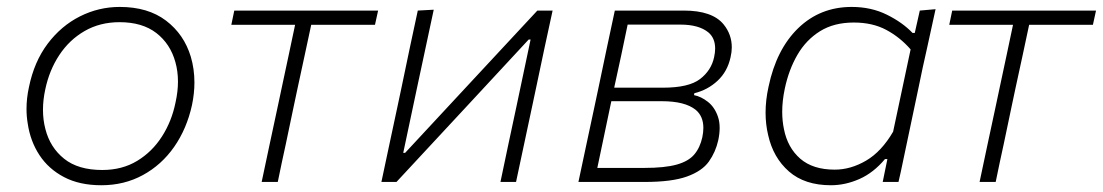

<svg xmlns="http://www.w3.org/2000/svg" viewBox="-20 -525 3182 554"><path d="M272.5 9.5Q209.5 9.5 164.8 -14Q120 -37.5 93.8 -77.5Q67.5 -117.5 60 -168.5Q56.5 -189 56.5 -210.5Q56.5 -241.5 63.5 -273.5Q78.5 -347 117.5 -398.8Q156.5 -450.5 210.8 -477.8Q265 -505 325.5 -505Q407 -505 459 -465.5Q511 -426 530.5 -361.5Q541 -326 541 -287Q541 -255.5 534 -222Q519 -153.5 482.5 -101.2Q446 -49 392.2 -19.8Q338.5 9.5 272.5 9.5ZM275 -34.5Q332.5 -34.5 375.8 -60.8Q419 -87 447.2 -131Q475.5 -175 486.5 -229.5Q493.5 -261 493.5 -289.5Q493.5 -319.5 486 -346Q471.5 -398.5 431 -429.8Q390.5 -461 325 -461Q268.5 -461 224.2 -435.5Q180 -410 151 -366Q122 -322 110.5 -266.5Q104 -236.5 104 -208.5Q104 -179 111 -152.5Q124.5 -99.5 165 -67Q205.5 -34.5 275 -34.5Z M735 0Q748 -61.5 758 -108.5Q769 -160 782 -220.5L792.5 -270Q804 -322.5 813 -366Q822 -409 831.5 -453.5H647.5L656 -494.5H1071L1062 -453.5H878Q868.5 -409 859.2 -365.8Q850 -322.5 838.5 -270L828 -220.5Q815.5 -160 804.5 -108.5Q793 -56.5 781.5 0Z M1080.5 0Q1092.5 -56.5 1103.5 -108.2Q1114.5 -160 1127.5 -220.5L1138 -270Q1151 -333 1162.2 -385.8Q1173.5 -438.5 1185.5 -494.5L1231.5 -497Q1219.5 -441.5 1208.5 -389.5Q1197.5 -337 1184 -275L1143.5 -84H1149L1318.5 -266.5Q1370.5 -322 1424 -380Q1477.5 -437.5 1530.5 -494.5H1574.5L1551 -386Q1540 -333.5 1526.5 -270L1516 -220.5Q1503 -160 1492 -108Q1481 -56 1469 0H1424Q1435.5 -55.5 1446.5 -107Q1457.5 -158 1470 -217L1511 -411H1505.5L1339.5 -232Q1286.5 -175 1232.2 -116.5Q1178 -58 1124 0Z M1649 0Q1661 -56.5 1672 -108.2Q1683 -160 1696 -220.5L1706.5 -270Q1719.5 -333 1730.8 -385.8Q1742 -438.5 1754 -494.5H1953Q2035.5 -494.5 2068 -454.5Q2091.5 -425.5 2091.5 -388.5Q2091.5 -375 2088 -360Q2079 -318.5 2050.5 -292Q2022 -265.5 1983.5 -256L1982.5 -250.5Q2003 -246.5 2022.5 -231.2Q2042 -216 2051.5 -188.5Q2056.5 -174 2056.5 -156Q2056.5 -139.5 2052.5 -120.5Q2045 -86.5 2025.5 -59Q2006 -31.5 1962.5 -15.8Q1919 0 1840.5 0ZM1791 -454Q1781.5 -408 1772.5 -365.5Q1763.5 -323.5 1752.5 -273.5V-272H1893Q1967.5 -272 2000 -297Q2032.5 -322 2040.5 -360Q2043.5 -373.5 2043.5 -385Q2043.5 -415 2024 -431.5Q1996.5 -454 1943.5 -454ZM1703.5 -40.5H1839.5Q1898 -40.5 1932.2 -50Q1966.5 -59.5 1983.2 -79.2Q2000 -99 2006.5 -129Q2009.5 -143.5 2009.5 -156Q2009.5 -189.5 1987.5 -208Q1956.5 -233 1889.5 -233H1744L1741.5 -221.5Q1731 -171 1722 -128.5Q1713 -86 1703.5 -40.5Z M2527 0Q2529.5 -13.5 2532.5 -27L2540.5 -66H2533.5Q2500.5 -26.5 2459.8 -8.5Q2419 9.5 2377.5 9.5Q2302 9.5 2256.5 -30.2Q2211 -70 2196.5 -135Q2189 -166 2189 -200Q2189 -236 2197.5 -274.5Q2220 -382.5 2283.2 -443.8Q2346.5 -505 2437.5 -505Q2494 -505 2539.2 -482.5Q2584.5 -460 2613 -430H2619.5L2634 -494.5L2679.5 -498.5Q2667 -440.5 2655 -386.5Q2642.5 -332 2630 -270.5L2579 -28.5Q2576 -14 2572.5 0ZM2388.5 -35.5Q2434.5 -35.5 2479 -61.5Q2523.5 -87.5 2557 -145L2607.5 -382.5Q2577 -417.5 2537.2 -438.8Q2497.5 -460 2443.5 -460Q2386.5 -460 2346.2 -435Q2306 -410 2281 -367Q2256 -324 2244.5 -269.5Q2237 -234 2237 -202.5Q2237 -176.5 2242 -152.5Q2252.5 -99 2289 -67.2Q2325.5 -35.5 2388.5 -35.5Z M2806.5 0Q2819.5 -61.5 2829.5 -108.5Q2840.5 -160 2853.5 -220.5L2864 -270Q2875.5 -322.5 2884.5 -366Q2893.5 -409 2903 -453.5H2719L2727.5 -494.5H3142.5L3133.5 -453.5H2949.5Q2940 -409 2930.8 -365.8Q2921.5 -322.5 2910 -270L2899.5 -220.5Q2887 -160 2876 -108.5Q2864.5 -56.5 2853 0Z"/></svg>

Font: Heraclito ExtraLight
Style: Italic
Weight: 200
Italic angle: -12°
Designer: Kostas Bartsokas (font) & Cristiano Sobral (main changes)
Foundry: Kostas Bartsokas (font) & Cristiano Sobral (main changes)
Version: Version 1.00;July 8, 2020;FontCreator 13.0.0.2655 64-bit